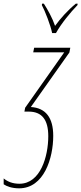

<svg xmlns="http://www.w3.org/2000/svg" viewBox="-98 -786 443 1046"><path d="M186 -606H207C235 -657 287 -720 324 -758L325 -766H315C270 -729 230 -684 202 -645C187 -689 161 -735 141 -766H131L130 -758C147 -727 178 -647 186 -606ZM6 240C142 240 192 75 192 -46C192 -145 151 -198 70 -203L280 -500L285 -526H88L83 -501H252L39 -199L35 -178H58C131 -178 165 -133 165 -44C165 65 123 215 8 215C-29 215 -56 204 -78 186V218C-62 229 -33 240 6 240Z"/></svg>

Font: Noto Sans ExtraCondensed Thin
Style: Italic
Weight: 100
Width: 2
Italic angle: -12°
Designer: Monotype Design Team
Foundry: Monotype Imaging Inc.
Version: Version 2.013